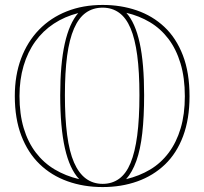

<svg xmlns="http://www.w3.org/2000/svg" viewBox="-20 -743 828 778"><path d="M396 -723Q470 -723 534 -701Q598 -679 646 -634Q694 -589 721 -519Q748 -449 748 -353Q748 -261 722 -191.5Q696 -122 648.5 -76.5Q601 -31 536.5 -8Q472 15 396 15Q319 15 253.5 -8.5Q188 -32 140.5 -78Q93 -124 66.5 -193Q40 -262 40 -354Q40 -438 65.5 -506Q91 -574 138 -622.5Q185 -671 250.5 -697Q316 -723 396 -723ZM396 -712Q357 -712 328 -691.5Q299 -671 280 -627.5Q261 -584 252 -517Q243 -450 243 -357Q243 -265 252 -196.5Q261 -128 280 -84.5Q299 -41 328 -19.5Q357 2 396 2Q434 2 462.5 -18.5Q491 -39 509 -82.5Q527 -126 536 -194Q545 -262 545 -358Q545 -452 536 -519Q527 -586 509 -628.5Q491 -671 462.5 -691.5Q434 -712 396 -712ZM301 -17Q262 -58 243 -142.5Q224 -227 224 -357Q224 -484 242.5 -566.5Q261 -649 297 -690Q242 -676 198 -647Q154 -618 123 -575Q92 -532 75.5 -476Q59 -420 59 -354Q59 -281 76 -224Q93 -167 125 -125Q157 -83 201.5 -56.5Q246 -30 301 -17ZM491 -17Q545 -30 588.5 -56Q632 -82 663.5 -124Q695 -166 712 -223Q729 -280 729 -353Q729 -428 711.5 -486Q694 -544 662.5 -585.5Q631 -627 587.5 -653Q544 -679 492 -691Q528 -651 546 -569Q564 -487 564 -358Q564 -270 556.5 -203.5Q549 -137 532.5 -91Q516 -45 491 -17Z"/></svg>

Font: Kalnia Glaze Thin SemiBold
Style: Regular
Weight: 600
Version: Version 1.110